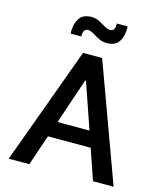

<svg xmlns="http://www.w3.org/2000/svg" viewBox="-131 -1011 939 1107"><g transform="rotate(15 338.5 -457.0)"><path d="M467 -183H212L150 0H27L283 -700H397L653 0H530ZM435 -277 341 -549H336L244 -277ZM278 -913Q297 -913 315 -906Q333 -899 353 -886Q356 -884 366 -878.5Q376 -873 384.5 -870.5Q393 -868 399 -868Q416 -868 422.5 -881Q429 -894 427 -914H492Q495 -861 473.5 -825.5Q452 -790 400 -790Q379 -790 361 -797Q343 -804 323 -817Q320 -819 310 -824.5Q300 -830 291.5 -832.5Q283 -835 277 -835Q247 -835 249 -789H185Q182 -841 203.5 -877Q225 -913 278 -913Z"/></g></svg>

Font: Be Vietnam SemiBold
Style: Regular
Weight: 600
Designer: Gabriel Lam
Foundry: TypeRant
Version: Version 4.000